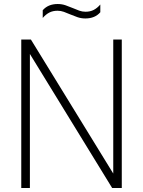

<svg xmlns="http://www.w3.org/2000/svg" viewBox="-20 -937 714 957"><path d="M86 0V-740H134L544.5 -72V-740H587V0H539L129 -668V0ZM405.5 -845Q384.5 -845 365.8 -851.5Q347 -858 329.5 -865.5Q313.5 -872.5 298.2 -878Q283 -883.5 267 -883.5Q243.5 -883.5 226 -874.5Q208.5 -865.5 193 -847.5V-886Q220 -917 267.5 -917Q288.5 -917 307.2 -910.5Q326 -904 343.5 -896.5Q359.5 -889.5 374.8 -884Q390 -878.5 406 -878.5Q429.5 -878.5 447 -887.5Q464.5 -896.5 480 -914.5V-876Q453.5 -845 405.5 -845Z"/></svg>

Font: Encode Sans SmCnd XLt
Style: Regular
Weight: 200
Width: 4
Designer: Multiple Designers
Foundry: Impallari Type
Version: Version 3.002; ttfautohint (v1.8.3) -l 8 -r 50 -G 200 -x 14 